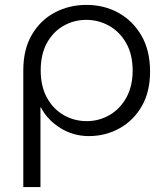

<svg xmlns="http://www.w3.org/2000/svg" viewBox="-20 -543 682 783"><path d="M333 -523Q262 -523 203.5 -492Q145 -461 110 -401.5Q75 -342 75 -256V220H145V-105H147Q173 -54 226 -21Q279 12 342 12Q411 12 468 -20Q525 -52 558.5 -110.5Q592 -169 592 -251Q592 -337 557 -397.5Q522 -458 463.5 -490.5Q405 -523 333 -523ZM332 -462Q382 -462 425.5 -437.5Q469 -413 495 -366.5Q521 -320 521 -255Q521 -192 495.5 -145.5Q470 -99 427 -74Q384 -49 334 -49Q283 -49 240 -73.5Q197 -98 171.5 -144.5Q146 -191 146 -256Q146 -322 171.5 -368Q197 -414 239.5 -438Q282 -462 332 -462Z"/></svg>

Font: MuseoModerno Light
Style: Regular
Weight: 300
Designer: Pablo Cosgaya, Héctor Gatti, Marcela Romero, and the Authors of The MuseoModerno Project.
Foundry: Omnibus-Type Team
Version: Version 1.001